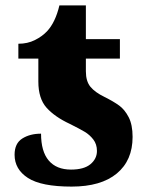

<svg xmlns="http://www.w3.org/2000/svg" viewBox="-20 -681 549 711"><path d="M34 -108Q34 -150 62.5 -168Q91 -186 132 -186Q132 -120 160.5 -86.5Q189 -53 243 -53Q291 -53 315 -73Q339 -93 339 -122Q339 -147 325.5 -164.5Q312 -182 293.5 -193Q275 -204 239 -222Q183 -248 152.5 -282Q122 -316 122 -379V-464H48V-519Q82 -519 109 -532.5Q136 -546 154 -565Q185 -598 200 -661H298V-536H424V-464H298V-417Q298 -380 315 -359.5Q332 -339 367 -322Q401 -305 421.5 -290Q442 -275 456.5 -247Q471 -219 471 -174Q471 -87 412.5 -38.5Q354 10 245 10Q133 10 83.5 -22Q34 -54 34 -108Z"/></svg>

Font: Noto Serif ExtraBold
Style: Regular
Weight: 800
Designer: Monotype Design Team
Foundry: Monotype Imaging Inc.
Version: Version 1.001